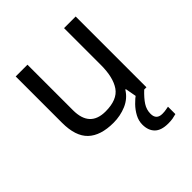

<svg xmlns="http://www.w3.org/2000/svg" viewBox="-205 -672 1028 1028"><g transform="rotate(-45 309.0 -158.0)"><path d="M533 -536V0H461L448 -71H444Q418 -29 372 -9.5Q326 10 274 10Q177 10 128 -36.5Q79 -83 79 -185V-536H168V-191Q168 -63 287 -63Q376 -63 410.5 -113Q445 -163 445 -257V-536ZM448 116Q448 161 493 161Q510 161 521.5 158.5Q533 156 541 155V211Q527 215 513 217.5Q499 220 479 220Q426 220 401 195Q376 170 376 126Q376 97 390.5 70Q405 43 426.5 21Q448 -1 468 -15L516 0Q482 32 465 58.5Q448 85 448 116Z"/></g></svg>

Font: Noto Sans Tifinagh SIL
Style: Regular
Weight: 400
Designer: JamraPatel
Foundry: JamraPatel LLC
Version: Version 2.006; ttfautohint (v1.8.4.7-5d5b)